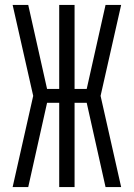

<svg xmlns="http://www.w3.org/2000/svg" viewBox="-20 -755 540 775"><path d="M31 0 114 -368 31 -735H94L170 -396H219V-735H281V-396H330L406 -735H469L386 -368L469 0H406L330 -340H281V0H219V-340H170L94 0Z"/></svg>

Font: Iosevka SS01 Light
Style: Regular
Weight: 300
Monospace: yes
Designer: Belleve Invis
Foundry: Belleve Invis
Version: 2.3.3; ttfautohint (v1.8.3)